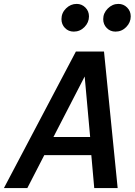

<svg xmlns="http://www.w3.org/2000/svg" viewBox="-65 -964 690 984"><path d="M-45 0 324 -700H468L538 0H418L403 -169H162L75 0ZM209 -262H397L369 -572ZM313 -802Q286 -802 268 -820.5Q250 -839 250 -866Q250 -898 273.5 -921Q297 -944 328 -944Q354 -944 372.5 -925.5Q391 -907 391 -880Q391 -849 368 -825.5Q345 -802 313 -802ZM527 -802Q500 -802 482 -820.5Q464 -839 464 -866Q464 -897 487.5 -920.5Q511 -944 542 -944Q568 -944 586.5 -925.5Q605 -907 605 -880Q605 -849 582 -825.5Q559 -802 527 -802Z"/></svg>

Font: Red Hat Mono Medium
Style: Italic
Weight: 500
Italic angle: -12°
Monospace: yes
Designer: Pentagram, MCKL
Foundry: Pentagram, MCKL
Version: Version 1.023; ttfautohint (v1.8.3)